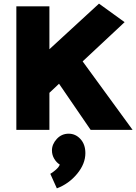

<svg xmlns="http://www.w3.org/2000/svg" viewBox="-20 -715 750 1057"><path d="M70 0V-680H252V-444L525 -695L666 -593L435 -377L710 0H479L305 -254L252 -204V0ZM358 21Q396 21 423 50.5Q450 80 450 128Q450 187 404.5 242Q359 297 293 322L257 242Q271 234 288 219Q305 204 309 191Q291 180 278.5 159Q266 138 266 113Q266 79 292.5 50Q319 21 358 21Z"/></svg>

Font: Palanquin Dark
Style: Bold
Weight: 700
Designer: Pria Ravichandran
Version: Version 1.000